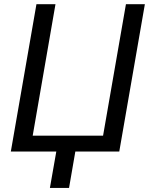

<svg xmlns="http://www.w3.org/2000/svg" viewBox="-20 -731 736 926"><path d="M155.8 -710.9H247.6L137.7 -76.7H477.1L587.4 -710.9H678.7L555.2 0H343.3L313 175.3H220.7L251.5 0H32.2Z"/></svg>

Font: Roboto
Style: Italic
Weight: 400
Italic angle: -12°
Designer: Google
Version: Version 2.134; 2016; ttfautohint (v1.6)